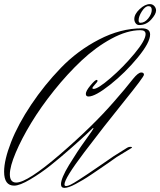

<svg xmlns="http://www.w3.org/2000/svg" viewBox="-37 -871 780 935"><path d="M647 -760Q668 -760 685 -781.5Q702 -803 702 -823Q702 -841 686 -841Q670 -841 654 -816Q638 -791 638 -772Q638 -760 647 -760ZM641 -749Q630 -749 623.5 -758Q617 -767 617 -778Q617 -802 643 -826.5Q669 -851 693 -851Q706 -851 714.5 -841.5Q723 -832 723 -820Q723 -802 699 -775.5Q675 -749 641 -749ZM531 -106Q519 -97 492 -78.5Q465 -60 449 -49Q433 -38 408.5 -21.5Q384 -5 367 5Q350 15 331.5 25Q313 35 299.5 39.5Q286 44 277 44Q260 44 260 26Q260 -3 299.5 -68Q339 -133 378.5 -187.5Q418 -242 418 -246Q418 -248 416 -248Q404 -237 384.5 -218Q365 -199 310 -150.5Q255 -102 208.5 -65Q162 -28 110.5 2.5Q59 33 32 33Q-17 33 -17 -35Q-17 -92 17 -179Q51 -266 115 -361.5Q179 -457 259.5 -540.5Q340 -624 445 -678.5Q550 -733 654 -733Q694 -733 694 -703Q694 -664 633.5 -590.5Q573 -517 500 -459Q427 -401 394 -401Q381 -401 381 -414Q381 -428 403.5 -455Q426 -482 434 -482Q438 -482 438 -476Q438 -473 425.5 -459.5Q413 -446 413 -442Q413 -438 419 -438Q440 -438 501.5 -491Q563 -544 617.5 -609.5Q672 -675 672 -705Q672 -724 647 -724Q582 -724 505.5 -682.5Q429 -641 360 -576Q291 -511 226.5 -430.5Q162 -350 115 -272.5Q68 -195 39.5 -127.5Q11 -60 11 -22Q11 18 42 18Q96 18 255.5 -119.5Q415 -257 519 -377Q571 -436 611 -487Q636 -518 651 -518Q664 -518 664 -507Q664 -497 567 -377Q470 -257 373.5 -129.5Q277 -2 277 27Q277 35 285 35Q293 35 306.5 28.5Q320 22 345.5 5.5Q371 -11 390.5 -24Q410 -37 451.5 -65.5Q493 -94 516 -110L583 -152Q590 -156 598 -156Q606 -156 606 -153Q606 -152 603 -150Z"/></svg>

Font: Herr Von Muellerhoff
Style: Regular
Weight: 400
Designer: Alejandro Paul
Foundry: Alejandro Paul
Version: Version 1.000